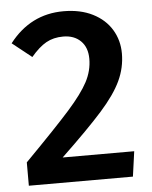

<svg xmlns="http://www.w3.org/2000/svg" viewBox="-51 -727 608 770"><g transform="rotate(-5 253.5 -342.5)"><path d="M452 -496Q452 -439 427.5 -386.5Q403 -334 346 -270Q289 -206 179 -101H467L453 0H34V-94Q162 -224 217.5 -286.5Q273 -349 296.5 -393.5Q320 -438 320 -486Q320 -532 293.5 -558Q267 -584 223 -584Q184 -584 154.5 -567.5Q125 -551 93 -513L15 -575Q100 -685 233 -685Q301 -685 350.5 -660Q400 -635 426 -592Q452 -549 452 -496Z"/></g></svg>

Font: Fira Sans Medium
Style: Regular
Weight: 500
Designer: bBox Type GmbH & Carrois Corporate GbR & Edenspiekermann AG
Foundry: bBox Type GmbH & Carrois Corporate GbR & Edenspiekermann AG
Version: Version 4.301